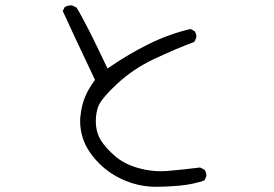

<svg xmlns="http://www.w3.org/2000/svg" viewBox="-20 -698 1040 729"><path d="M284.2 -237.8Q284.2 -205.6 294.9 -172.4Q309.1 -128.4 348.1 -86.4Q386.7 -43.9 443.8 -17.1Q501 9.3 565.4 11.2Q615.7 11.2 664.1 6.6Q712.4 2 755.9 -12.7L763.2 -27.8Q763.7 -29.8 763.7 -31.2Q763.7 -44.9 756.3 -53.7L739.7 -62Q667 -53.2 614.7 -48.8Q602.5 -47.9 589.8 -47.9Q548.3 -47.9 506.3 -59.6Q452.1 -74.7 416.5 -105.5Q381.3 -136.2 363.8 -164.1Q343.8 -195.3 343.8 -238.3Q343.8 -267.1 352.5 -292Q358.4 -309.1 379.9 -334Q397 -354 423.8 -378.9Q484.4 -435.5 562.5 -472.7Q640.6 -509.8 717.8 -539.1L725.1 -554.2Q725.6 -556.2 725.6 -560.1Q725.6 -564 723.9 -569.6Q722.2 -575.2 718.3 -580.1L703.1 -587.9Q621.6 -568.8 543.9 -530.3Q466.3 -491.7 396.5 -443.4L388.2 -438Q343.8 -531.2 322.8 -573.2Q287.1 -643.1 270.5 -669.4L254.4 -677.2Q252.4 -677.7 250.5 -677.7Q235.8 -677.7 225.1 -670.4L218.3 -656.2Q248.5 -588.9 340.8 -394.5Q327.1 -376.5 318.6 -361.6Q310.1 -346.7 303.7 -331.5Q290.5 -301.8 285.6 -258.8Q284.2 -248.5 284.2 -237.8Z"/></svg>

Font: NaikaiFont
Style: Light
Weight: 300
Version: Version 1.89